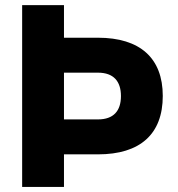

<svg xmlns="http://www.w3.org/2000/svg" viewBox="-20 -742 708 762"><path d="M233.9 -129.4H368.7C536.1 -129.4 626 -209.5 626 -361.3C626 -511.2 536.1 -592.3 368.7 -592.3H233.9V-721.7H67.9V0H233.9ZM368.7 -453.6C431.2 -453.6 460 -418.9 460 -360.8C460 -301.8 430.7 -268.1 368.7 -268.1H233.9V-453.6Z"/></svg>

Font: Estedad ExtraBold
Style: Regular
Weight: 800
Designer: Amin Abedi
Version: Version 7.3